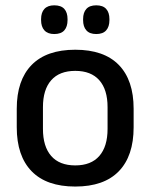

<svg xmlns="http://www.w3.org/2000/svg" viewBox="-20 -689 566 722"><path d="M263 12.5Q155 12.5 99 -45Q43 -102.5 43 -210.5V-280Q43 -387.5 99 -444.8Q155 -502 263 -502Q371 -502 426.8 -444.8Q482.5 -387.5 482.5 -280V-210.5Q482.5 -102.5 426.8 -45Q371 12.5 263 12.5ZM263 -67Q322.5 -67 353.5 -102.5Q384.5 -138 384.5 -204.5V-286Q384.5 -352 353.5 -387.2Q322.5 -422.5 263 -422.5Q203.5 -422.5 172.5 -387.2Q141.5 -352 141.5 -286V-204.5Q141.5 -138 172.5 -102.5Q203.5 -67 263 -67ZM184 -561Q159.5 -561 147 -574.8Q134.5 -588.5 134.5 -613.5V-617Q134.5 -642 147 -655.5Q159.5 -669 184 -669Q209.5 -669 221.8 -655.5Q234 -642 234 -617V-613.5Q234 -588.5 221.8 -574.8Q209.5 -561 184 -561ZM342 -561Q317 -561 304.8 -574.8Q292.5 -588.5 292.5 -613.5V-617Q292.5 -642 304.8 -655.5Q317 -669 342 -669Q367 -669 379.2 -655.5Q391.5 -642 391.5 -617V-613.5Q391.5 -588.5 379.2 -574.8Q367 -561 342 -561Z"/></svg>

Font: Anek Latin Medium
Style: Regular
Weight: 500
Designer: Yesha Goshar
Foundry: Ek Type
Version: Version 1.003